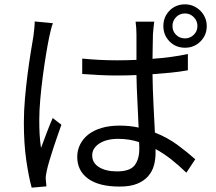

<svg xmlns="http://www.w3.org/2000/svg" viewBox="-20 -824 996 885"><path d="M224 -717Q219 -706 214.5 -686.5Q210 -667 207 -654Q200 -621 192 -572Q184 -523 177 -470Q170 -417 165.5 -364.5Q161 -312 161 -272Q161 -237 162.5 -207Q164 -177 169 -142Q181 -174 195.5 -212.5Q210 -251 223 -280L263 -249Q254 -224 244 -195Q234 -166 224.5 -137Q215 -108 207.5 -82.5Q200 -57 196 -39Q194 -30 192 -18Q190 -6 191 3Q192 9 192.5 18.5Q193 28 194 35L126 41Q112 -10 101 -86Q90 -162 90 -259Q90 -312 95 -369.5Q100 -427 107 -481Q114 -535 121.5 -581.5Q129 -628 134 -657Q136 -674 138 -692Q140 -710 140 -725ZM622 -137Q622 -143 622 -151.5Q622 -160 621 -169Q576 -184 525 -184Q471 -184 438 -162.5Q405 -141 405 -108Q405 -73 436.5 -53.5Q468 -34 519 -34Q579 -34 600.5 -62Q622 -90 622 -137ZM846 -500Q807 -493 766 -489Q725 -485 683 -482Q684 -410 687.5 -341.5Q691 -273 694 -213Q752 -190 797.5 -156.5Q843 -123 880 -90L839 -28Q804 -62 769 -89.5Q734 -117 697 -137V-119Q697 -89 689.5 -61.5Q682 -34 663 -12Q644 10 612 23Q580 36 532 36Q436 36 386 -0.5Q336 -37 336 -101Q336 -131 349 -157.5Q362 -184 386.5 -203.5Q411 -223 447.5 -234Q484 -245 531 -245Q579 -245 619 -236Q617 -291 613.5 -355Q610 -419 609 -478Q586 -477 563.5 -476.5Q541 -476 518 -476Q478 -476 439.5 -478Q401 -480 359 -483V-554Q400 -550 439 -548Q478 -546 520 -546Q543 -546 564.5 -546.5Q586 -547 609 -548V-665Q609 -678 608 -694Q607 -710 605 -724H691Q687 -696 685 -666Q684 -647 684 -616.5Q684 -586 683 -553Q727 -556 767.5 -561.5Q808 -567 846 -575ZM833 -647Q856 -647 873 -663.5Q890 -680 890 -704Q890 -728 873 -745Q856 -762 833 -762Q808 -762 791.5 -745Q775 -728 775 -704Q775 -680 791.5 -663.5Q808 -647 833 -647ZM833 -804Q854 -804 872 -796Q890 -788 903.5 -774.5Q917 -761 925 -743Q933 -725 933 -704Q933 -662 904 -633Q875 -604 833 -604Q790 -604 761.5 -633Q733 -662 733 -704Q733 -746 761.5 -775Q790 -804 833 -804Z"/></svg>

Font: Kinto Sans
Style: Regular
Weight: 400
Designer: Authors: Ryoko NISHIZUKA  (kana & ideographs); Paul D. Hunt (Latin, Greek & Cyrillic); Wenlong ZHANG  (bopomofo); Sandol
Foundry: Adobe Systems Incorporated, ookami Inc.
Version: Version 0.001